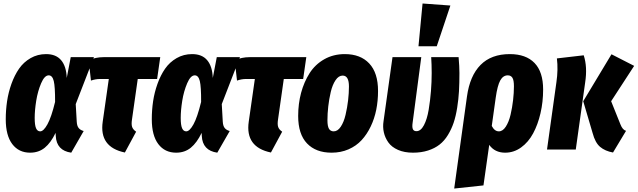

<svg xmlns="http://www.w3.org/2000/svg" viewBox="-20 -863 3680 1108"><path d="M246.1 -550.8Q303.2 -550.8 333 -515.4Q362.8 -480 365.2 -413.1L388.2 -533.2H522L417 -262.2L422.9 -160.2Q424.3 -135.7 434.3 -123.8Q444.3 -111.8 462.9 -106.9L391.1 18.1Q306.2 5.9 301.8 -78.1L300.8 -96.2Q273.4 -39.1 238.3 -10.5Q203.1 18.1 153.8 18.1Q88.4 18.1 50.8 -31.5Q13.2 -81.1 13.2 -174.8Q13.2 -227.5 20.8 -278.6Q28.3 -329.6 46.1 -379.4Q64 -429.2 90.1 -466.8Q116.2 -504.4 156.5 -527.6Q196.8 -550.8 246.1 -550.8ZM261.2 -428.2Q236.8 -428.2 217.3 -382.3Q197.8 -336.4 189 -281.5Q180.2 -226.6 180.2 -182.1Q180.2 -141.1 188 -123Q195.8 -105 211.9 -105Q231.4 -105 253.9 -145.8Q276.4 -186.5 297.9 -274.9Q298.3 -362.3 290.3 -395.3Q282.2 -428.2 261.2 -428.2Z M774.9 -407.2 741.7 -173.8Q737.3 -146 742.4 -130.6Q747.6 -115.2 765.6 -103L700.7 17.1Q551.3 -13.7 572.8 -161.1L607.9 -407.2H556.6Q531.7 -407.2 504.9 -397.9L491.7 -515.1Q531.7 -533.2 578.6 -533.2H904.8L886.7 -407.2Z M1088.9 -550.8Q1146 -550.8 1175.8 -515.4Q1205.6 -480 1208 -413.1L1231 -533.2H1364.7L1259.8 -262.2L1265.6 -160.2Q1267.1 -135.7 1277.1 -123.8Q1287.1 -111.8 1305.7 -106.9L1233.9 18.1Q1148.9 5.9 1144.5 -78.1L1143.6 -96.2Q1116.2 -39.1 1081.1 -10.5Q1045.9 18.1 996.6 18.1Q931.2 18.1 893.6 -31.5Q856 -81.1 856 -174.8Q856 -227.5 863.5 -278.6Q871.1 -329.6 888.9 -379.4Q906.7 -429.2 932.9 -466.8Q959 -504.4 999.3 -527.6Q1039.6 -550.8 1088.9 -550.8ZM1104 -428.2Q1079.6 -428.2 1060.1 -382.3Q1040.5 -336.4 1031.7 -281.5Q1022.9 -226.6 1022.9 -182.1Q1022.9 -141.1 1030.8 -123Q1038.6 -105 1054.7 -105Q1074.2 -105 1096.7 -145.8Q1119.1 -186.5 1140.6 -274.9Q1141.1 -362.3 1133.1 -395.3Q1125 -428.2 1104 -428.2Z M1617.7 -407.2 1584.5 -173.8Q1580.1 -146 1585.2 -130.6Q1590.3 -115.2 1608.4 -103L1543.5 17.1Q1394 -13.7 1415.5 -161.1L1450.7 -407.2H1399.4Q1374.5 -407.2 1347.7 -397.9L1334.5 -515.1Q1374.5 -533.2 1421.4 -533.2H1747.6L1729.5 -407.2Z M1893.6 18.1Q1802.7 18.1 1751.7 -35.4Q1700.7 -88.9 1700.7 -193.8Q1700.7 -264.2 1717.5 -327.1Q1734.4 -390.1 1766.6 -440.7Q1798.8 -491.2 1851.3 -521Q1903.8 -550.8 1969.7 -550.8Q2060.1 -550.8 2110.8 -496.8Q2161.6 -442.9 2161.6 -337.9Q2161.6 -281.7 2151.4 -230.2Q2141.1 -178.7 2119.4 -133.3Q2097.7 -87.9 2066.7 -54.2Q2035.6 -20.5 1991.2 -1.2Q1946.8 18.1 1893.6 18.1ZM1905.8 -105Q1928.7 -105 1946.5 -131.8Q1964.4 -158.7 1974.1 -200.2Q1983.9 -241.7 1988.8 -283.7Q1993.7 -325.7 1993.7 -363.8Q1993.7 -426.8 1957.5 -426.8Q1934.1 -426.8 1916.3 -400.1Q1898.4 -373.5 1888.7 -332Q1878.9 -290.5 1874.3 -248.8Q1869.6 -207 1869.6 -168.9Q1869.6 -134.8 1878.4 -119.9Q1887.2 -105 1905.8 -105Z M2418.5 -842.8 2579.1 -831.1 2500.5 -596.2H2395ZM2626.5 -533.2Q2631.3 -478 2631.3 -441.9Q2631.3 -383.8 2628.7 -336.7Q2626 -289.6 2618.2 -240.7Q2610.4 -191.9 2597.9 -154.8Q2585.4 -117.7 2564.9 -84Q2544.4 -50.3 2516.6 -28.6Q2488.8 -6.8 2450 5.6Q2411.1 18.1 2363.3 18.1Q2313.5 18.1 2276.9 2Q2240.2 -14.2 2221.2 -41Q2202.1 -67.9 2195.1 -99.1Q2188 -130.4 2193.4 -164.1L2245.1 -533.2H2411.1L2361.3 -155.8Q2357.4 -129.9 2362.5 -117.9Q2367.7 -106 2383.3 -106Q2408.2 -106 2426.5 -140.6Q2444.8 -175.3 2453.9 -230.2Q2462.9 -285.2 2467 -337.9Q2471.2 -390.6 2471.2 -441.9Q2471.2 -491.2 2468.3 -533.2Z M2921.9 -550.8Q3015.1 -550.8 3064.7 -499.5Q3114.3 -448.2 3114.3 -346.2Q3114.3 -274.9 3099.1 -209.5Q3084 -144 3056.6 -93.3Q3029.3 -42.5 2987.3 -12.2Q2945.3 18.1 2895 18.1Q2835.4 18.1 2803.2 -26.9L2770 207L2601.1 225.1L2674.8 -306.2Q2691.4 -425.8 2753.2 -488.3Q2814.9 -550.8 2921.9 -550.8ZM2858.9 -105Q2881.3 -105 2898.9 -132.1Q2916.5 -159.2 2926.3 -200.7Q2936 -242.2 2940.9 -284.9Q2945.8 -327.6 2945.8 -365.2Q2945.8 -400.4 2937 -414.3Q2928.2 -428.2 2910.2 -428.2Q2883.3 -428.2 2866.9 -398.9Q2850.6 -369.6 2840.8 -299.8L2817.9 -136.2Q2834 -105 2858.9 -105Z M3517.6 17.1Q3471.7 8.8 3443.1 -15.4Q3414.6 -39.6 3399.9 -95.2L3345.7 -278.8L3508.8 -549.8L3639.6 -482.9L3506.8 -278.8L3560.5 -145Q3572.8 -113.3 3592.8 -107.9ZM3136.7 0 3190.9 -388.2Q3201.7 -461.4 3193.8 -525.9L3348.6 -543.9Q3370.6 -476.6 3356.9 -387.2L3302.7 0Z"/></svg>

Font: Fira Sans Compressed ExtraBold
Style: Italic
Weight: 800
Width: 3
Italic angle: -8°
Designer: Carrois Corporate & Edenspiekermann AG
Foundry: Carrois Corporate GbR & Edenspiekermann AG
Version: Version 4.203;PS 004.203;hotconv 1.0.88;makeotf.lib2.5.64775